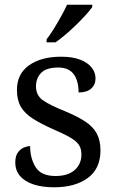

<svg xmlns="http://www.w3.org/2000/svg" viewBox="-20 -786 491 816"><path d="M210 10Q160 10 123 -2Q86 -14 65.5 -37.5Q45 -61 45 -96Q45 -123 56 -138Q67 -153 81.5 -159Q96 -165 108 -165Q108 -113 131.5 -75.5Q155 -38 216 -38Q269 -38 297.5 -63.5Q326 -89 326 -129Q326 -154 315.5 -170Q305 -186 278.5 -201.5Q252 -217 203 -238Q152 -261 118.5 -282.5Q85 -304 68.5 -332.5Q52 -361 52 -404Q52 -472 103.5 -508.5Q155 -545 240 -545Q288 -545 320.5 -532.5Q353 -520 369.5 -499Q386 -478 386 -453Q386 -426 367.5 -409.5Q349 -393 314 -393Q314 -443 293 -471Q272 -499 228 -499Q177 -499 155 -476.5Q133 -454 133 -419Q133 -381 161.5 -360.5Q190 -340 257 -313Q310 -291 343 -269Q376 -247 391.5 -218Q407 -189 407 -147Q407 -69 353 -29.5Q299 10 210 10ZM178 -619Q193 -638 209 -664Q225 -690 240 -717Q255 -744 265 -766H372V-756Q363 -743 345 -723Q327 -703 304.5 -681Q282 -659 259 -639.5Q236 -620 216 -606H178Z"/></svg>

Font: Noto Serif Lao
Style: Regular
Weight: 400
Designer: Monotype Design Team
Foundry: Monotype Imaging Inc.
Version: Version 2.003